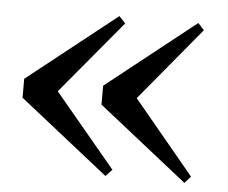

<svg xmlns="http://www.w3.org/2000/svg" viewBox="-41 -566 673 567"><g transform="rotate(5 295.5 -282.0)"><path d="M291 -45 310 -65 129 -282 310 -499 291 -519 27 -310V-254ZM525 -45 543 -65 363 -282 543 -499 525 -519 261 -310V-254Z"/></g></svg>

Font: Noto Serif SC
Style: Bold
Weight: 700
Designer: Ryoko NISHIZUKA 西塚涼子 (kana & ideographs); Frank Grießhammer (Latin, Greek & Cyrillic); Wenlong ZHANG 张文龙 (bopomofo); San
Foundry: Adobe
Version: Version 2.001;hotconv 1.1.0;makeotfexe 2.6.0